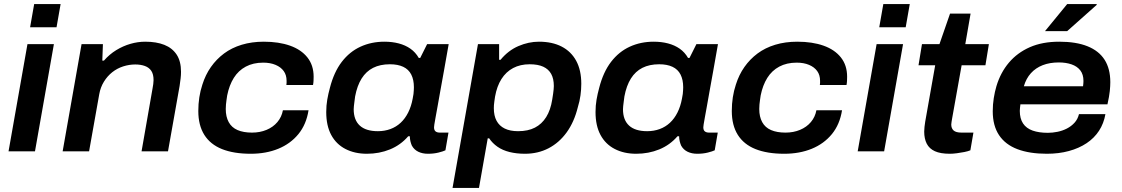

<svg xmlns="http://www.w3.org/2000/svg" viewBox="-20 -744 5516 944"><path d="M128 -610 148 -724H278L258 -610ZM22 0 115 -527H245L152 0Z M288 0 381 -527H486L483 -446H491Q518 -477 551.5 -497.5Q585 -518 621.5 -528.5Q658 -539 694 -539Q749 -539 788 -523.5Q827 -508 848.5 -475.5Q870 -443 870 -391Q870 -375 868 -358Q866 -341 863 -321L806 0H676L730 -309Q732 -320 733.5 -330.5Q735 -341 735 -350Q735 -379 724 -395.5Q713 -412 692.5 -419.5Q672 -427 645 -427Q615 -427 585.5 -417.5Q556 -408 532 -389Q508 -370 491 -342.5Q474 -315 468 -281L418 0Z M1213 12Q1129 12 1071.5 -11Q1014 -34 984.5 -81Q955 -128 955 -198Q955 -233 960 -265.5Q965 -298 975 -328Q990 -376 1017 -414.5Q1044 -453 1081.5 -481Q1119 -509 1168.5 -524Q1218 -539 1277 -539Q1351 -539 1406 -519.5Q1461 -500 1491.5 -461.5Q1522 -423 1522 -367Q1522 -357 1521.5 -346.5Q1521 -336 1519 -326H1388Q1389 -331 1389 -336.5Q1389 -342 1389 -347Q1389 -375 1375 -394.5Q1361 -414 1335 -425Q1309 -436 1274 -436Q1225 -436 1188.5 -416.5Q1152 -397 1129.5 -361Q1107 -325 1097 -275Q1095 -262 1093.5 -251Q1092 -240 1091 -230Q1090 -220 1090 -208Q1090 -170 1104.5 -143.5Q1119 -117 1148 -104.5Q1177 -92 1219 -92Q1258 -92 1290.5 -105.5Q1323 -119 1344 -144Q1365 -169 1371 -202H1497Q1486 -132 1447 -84.5Q1408 -37 1348 -12.5Q1288 12 1213 12Z M1784 12Q1724 12 1678.5 -11.5Q1633 -35 1608.5 -80.5Q1584 -126 1584 -193Q1584 -225 1589 -254Q1594 -283 1602 -312Q1622 -390 1660.5 -440Q1699 -490 1752.5 -514.5Q1806 -539 1870 -539Q1908 -539 1940.5 -530.5Q1973 -522 1998 -504.5Q2023 -487 2039 -459H2046L2080 -527H2186L2163 -397Q2153 -341 2145 -297.5Q2137 -254 2131.5 -221.5Q2126 -189 2121.5 -166.5Q2117 -144 2115.5 -132Q2114 -120 2114 -118Q2114 -104 2121.5 -98Q2129 -92 2143 -92H2185L2170 -5Q2160 0 2136.5 6Q2113 12 2084 12Q2057 12 2036.5 2Q2016 -8 2005 -28Q2001 -37 1998 -49Q1995 -61 1995 -74H1987Q1950 -31 1897.5 -9.5Q1845 12 1784 12ZM1838 -99Q1871 -99 1899.5 -109.5Q1928 -120 1950 -140.5Q1972 -161 1987 -191Q2002 -221 2009 -259Q2012 -272 2013 -282Q2014 -292 2014.5 -300.5Q2015 -309 2015 -315Q2015 -352 2002 -377.5Q1989 -403 1962.5 -415.5Q1936 -428 1897 -428Q1849 -428 1814.5 -410.5Q1780 -393 1758 -358Q1736 -323 1726 -270Q1724 -255 1722.5 -243Q1721 -231 1720 -222.5Q1719 -214 1719 -207Q1719 -154 1749 -126.5Q1779 -99 1838 -99Z M2205 180 2330 -527H2434V-450H2441Q2479 -496 2529 -517.5Q2579 -539 2630 -539Q2695 -539 2741.5 -515Q2788 -491 2813 -445Q2838 -399 2838 -332Q2838 -304 2834 -275Q2830 -246 2821 -217Q2803 -144 2766 -93Q2729 -42 2677 -15Q2625 12 2561 12Q2520 12 2485.5 3.5Q2451 -5 2426 -22.5Q2401 -40 2385 -64H2378L2335 180ZM2527 -99Q2576 -99 2610 -116.5Q2644 -134 2665.5 -168.5Q2687 -203 2695 -254Q2698 -271 2699.5 -283Q2701 -295 2702 -304Q2703 -313 2703 -321Q2703 -357 2690 -380.5Q2677 -404 2651 -416Q2625 -428 2584 -428Q2538 -428 2503 -409.5Q2468 -391 2445.5 -355.5Q2423 -320 2414 -269Q2412 -255 2410.5 -245Q2409 -235 2408.5 -227Q2408 -219 2408 -212Q2408 -175 2421.5 -150Q2435 -125 2461.5 -112Q2488 -99 2527 -99Z M3108 12Q3048 12 3002.5 -11.5Q2957 -35 2932.5 -80.5Q2908 -126 2908 -193Q2908 -225 2913 -254Q2918 -283 2926 -312Q2946 -390 2984.5 -440Q3023 -490 3076.5 -514.5Q3130 -539 3194 -539Q3232 -539 3264.5 -530.5Q3297 -522 3322 -504.5Q3347 -487 3363 -459H3370L3404 -527H3510L3487 -397Q3477 -341 3469 -297.5Q3461 -254 3455.5 -221.5Q3450 -189 3445.5 -166.5Q3441 -144 3439.5 -132Q3438 -120 3438 -118Q3438 -104 3445.5 -98Q3453 -92 3467 -92H3509L3494 -5Q3484 0 3460.5 6Q3437 12 3408 12Q3381 12 3360.5 2Q3340 -8 3329 -28Q3325 -37 3322 -49Q3319 -61 3319 -74H3311Q3274 -31 3221.5 -9.5Q3169 12 3108 12ZM3162 -99Q3195 -99 3223.5 -109.5Q3252 -120 3274 -140.5Q3296 -161 3311 -191Q3326 -221 3333 -259Q3336 -272 3337 -282Q3338 -292 3338.5 -300.5Q3339 -309 3339 -315Q3339 -352 3326 -377.5Q3313 -403 3286.5 -415.5Q3260 -428 3221 -428Q3173 -428 3138.5 -410.5Q3104 -393 3082 -358Q3060 -323 3050 -270Q3048 -255 3046.5 -243Q3045 -231 3044 -222.5Q3043 -214 3043 -207Q3043 -154 3073 -126.5Q3103 -99 3162 -99Z M3836 12Q3752 12 3694.5 -11Q3637 -34 3607.5 -81Q3578 -128 3578 -198Q3578 -233 3583 -265.5Q3588 -298 3598 -328Q3613 -376 3640 -414.5Q3667 -453 3704.5 -481Q3742 -509 3791.5 -524Q3841 -539 3900 -539Q3974 -539 4029 -519.5Q4084 -500 4114.5 -461.5Q4145 -423 4145 -367Q4145 -357 4144.5 -346.5Q4144 -336 4142 -326H4011Q4012 -331 4012 -336.5Q4012 -342 4012 -347Q4012 -375 3998 -394.5Q3984 -414 3958 -425Q3932 -436 3897 -436Q3848 -436 3811.5 -416.5Q3775 -397 3752.5 -361Q3730 -325 3720 -275Q3718 -262 3716.5 -251Q3715 -240 3714 -230Q3713 -220 3713 -208Q3713 -170 3727.5 -143.5Q3742 -117 3771 -104.5Q3800 -92 3842 -92Q3881 -92 3913.5 -105.5Q3946 -119 3967 -144Q3988 -169 3994 -202H4120Q4109 -132 4070 -84.5Q4031 -37 3971 -12.5Q3911 12 3836 12Z M4303 -610 4323 -724H4453L4433 -610ZM4197 0 4290 -527H4420L4327 0Z M4650 12Q4604 12 4576.5 -0.5Q4549 -13 4536.5 -37.5Q4524 -62 4524 -97Q4524 -108 4525.5 -120.5Q4527 -133 4529 -146L4578 -423H4496L4513 -527H4599L4651 -677H4752L4726 -527H4842L4825 -423H4708L4661 -160Q4660 -154 4658.5 -145Q4657 -136 4657 -132Q4657 -113 4668.5 -102.5Q4680 -92 4708 -92H4766L4751 -5Q4739 0 4721 3.5Q4703 7 4684 9.5Q4665 12 4650 12Z M5127 12Q5042 12 4982.5 -10.5Q4923 -33 4892 -79.5Q4861 -126 4861 -197Q4861 -230 4866 -261.5Q4871 -293 4879 -320Q4899 -387 4940.5 -436Q4982 -485 5043.5 -512Q5105 -539 5188 -539Q5271 -539 5327 -516.5Q5383 -494 5411 -450Q5439 -406 5439 -340Q5439 -322 5436.5 -296.5Q5434 -271 5425 -231H4997Q4996 -222 4995 -214Q4994 -206 4994 -199Q4994 -161 5010 -137Q5026 -113 5057 -102Q5088 -91 5132 -91Q5155 -91 5179.5 -96Q5204 -101 5225.5 -112Q5247 -123 5263 -140.5Q5279 -158 5285 -183H5415Q5407 -137 5383.5 -101Q5360 -65 5322.5 -40Q5285 -15 5235.5 -1.5Q5186 12 5127 12ZM5014 -320H5305Q5306 -328 5306.5 -334.5Q5307 -341 5307 -346Q5307 -378 5291.5 -398Q5276 -418 5248.5 -427.5Q5221 -437 5186 -437Q5141 -437 5106.5 -423.5Q5072 -410 5048.5 -384Q5025 -358 5014 -320ZM5118 -591 5227 -724H5372V-720L5227 -591Z"/></svg>

Font: Archivo SemiExpanded SemiBold
Style: Italic
Weight: 600
Width: 6
Italic angle: -10°
Designer: Hector Gatti
Foundry: Omnibus-Type
Version: Version 2.001